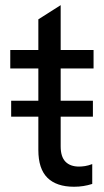

<svg xmlns="http://www.w3.org/2000/svg" viewBox="-20 -701 396 731"><path d="M261.9 10Q195.2 10 160.6 -24.1Q126 -58.3 126 -129.8V-627.4L211 -681.4V-143.7Q211 -104.3 229.1 -85.6Q247.3 -66.8 280.8 -66.8Q291.3 -66.8 303.8 -68.7Q316.3 -70.6 331.2 -76.3V-0.7Q314 4.7 297.4 7.3Q280.7 10 261.9 10ZM19.1 -440.4V-510.7H336.2V-440.4ZM22.5 -256.9V-317.4H333.7V-256.9Z"/></svg>

Font: TikTok Sans Light
Style: Regular
Weight: 300
Version: Version 4.000